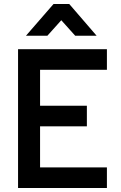

<svg xmlns="http://www.w3.org/2000/svg" viewBox="-20 -948 608 968"><path d="M250 -928H329L467 -768H359L289 -846L219 -768H111ZM71 -700H519V-596H182V-415H418V-311H182V-104H519V0H71Z"/></svg>

Font: Haskoy SemiBold
Style: Regular
Weight: 600
Designer: Ertekin Erdin
Foundry: Ertekin Erdin
Version: Version 1.500; ttfautohint (v1.8.3)